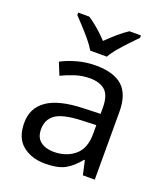

<svg xmlns="http://www.w3.org/2000/svg" viewBox="-141 -864 844 972"><g transform="rotate(20 280.5 -378.0)"><path d="M288 -545Q386 -545 433 -502Q480 -459 480 -365V0H416L399 -76H395Q360 -32 321.5 -11Q283 10 215 10Q142 10 94 -28.5Q46 -67 46 -149Q46 -229 109 -272.5Q172 -316 303 -320L394 -323V-355Q394 -422 365 -448Q336 -474 283 -474Q241 -474 203 -461.5Q165 -449 132 -433L105 -499Q140 -518 188 -531.5Q236 -545 288 -545ZM314 -259Q214 -255 175.5 -227Q137 -199 137 -148Q137 -103 164.5 -82Q192 -61 235 -61Q303 -61 348 -98.5Q393 -136 393 -214V-262ZM235 -606Q222 -629 200 -655.5Q178 -682 154 -708Q130 -734 112 -753V-766H172Q198 -749 226 -725Q254 -701 279 -674Q306 -701 334 -725Q362 -749 388 -766H450V-753Q431 -734 406.5 -708Q382 -682 359.5 -655.5Q337 -629 325 -606Z"/></g></svg>

Font: Noto Sans Ol Chiki
Style: Regular
Weight: 400
Designer: Monotype Design Team, Lewis McGuffie
Foundry: Monotype Imaging Inc.
Version: Version 2.003